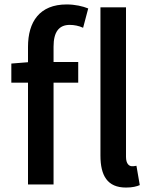

<svg xmlns="http://www.w3.org/2000/svg" viewBox="-20 -830 683 864"><path d="M547 14C576 14 595 9 609 3L594 -84C584 -82 580 -82 574 -82C561 -82 547 -93 547 -124V-797H432V-130C432 -40 463 14 547 14ZM31 -458H106V0H221V-458H332V-551H221V-620C221 -686 245 -718 294 -718C313 -718 335 -714 354 -705L377 -792C352 -802 318 -810 280 -810C158 -810 106 -732 106 -619V-550L31 -544Z"/></svg>

Font: Noto Sans CJK TC Medium
Style: Regular
Weight: 500
Designer: Ryoko NISHIZUKA 西塚涼子 (kana, bopomofo & ideographs); Paul D. Hunt (Latin, Greek & Cyrillic); Sandoll Communications 산돌커뮤니
Foundry: Adobe
Version: Version 2.004;hotconv 1.0.118;makeotfexe 2.5.65603